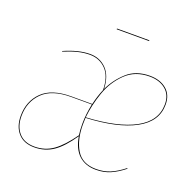

<svg xmlns="http://www.w3.org/2000/svg" viewBox="-123 -824 984 963"><g transform="rotate(20 368.5 -342.0)"><path d="M385 -386Q411 -442 458 -484.5Q505 -527 579 -527Q634 -527 668 -498.5Q702 -470 702 -418Q702 -327 608.5 -276.5Q515 -226 347 -218Q346 -206 346 -182Q346 -101 378 -48Q410 5 484 5Q525 5 558.5 -9Q592 -23 630 -53L632 -50Q594 -20 560 -5.5Q526 9 484 9Q428 9 393 -23Q358 -55 347 -120Q300 -51 256 -21Q212 9 155 9Q99 9 68.5 -25.5Q38 -60 38 -117Q38 -195 88.5 -245Q139 -295 243 -295H355Q366 -342 382 -379Q381 -451 346.5 -487Q312 -523 260 -523Q229 -523 196.5 -515Q164 -507 123 -490L122 -493Q199 -527 260 -527Q312 -527 347 -491.5Q382 -456 385 -386ZM347 -221Q515 -230 606.5 -279.5Q698 -329 698 -418Q698 -468 665 -495.5Q632 -523 579 -523Q502 -523 452 -474.5Q402 -426 378 -357.5Q354 -289 347 -221ZM243 -292Q141 -292 91.5 -242.5Q42 -193 42 -117Q42 -62 71 -28.5Q100 5 155 5Q211 5 254.5 -26Q298 -57 346 -125Q342 -150 342 -184Q342 -235 354 -292ZM342 -689V-693H515V-689Z"/></g></svg>

Font: Fira Sans Condensed Four
Style: Italic
Weight: 100
Width: 3
Italic angle: -8°
Designer: bBox Type GmbH & Carrois Corporate GbR & Edenspiekermann AG
Foundry: bBox Type GmbH & Carrois Corporate GbR & Edenspiekermann AG
Version: Version 4.301